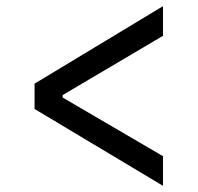

<svg xmlns="http://www.w3.org/2000/svg" viewBox="-20 -593 640 622"><path d="M508 9V-87L183 -277V-285L508 -477V-573L92 -322V-240Z"/></svg>

Font: IBM Plex Devanagari Text
Style: Regular
Weight: 450
Designer: Mike Abbink, Paul van der Laan, Pieter van Rosmalen, Erin McLaughlin
Foundry: Bold Monday
Version: Version 1.0